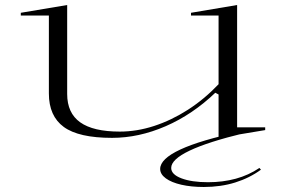

<svg xmlns="http://www.w3.org/2000/svg" viewBox="-20 -535 1123 766"><path d="M427 15Q294 15 234.5 -28.5Q175 -72 175 -162V-473H63V-484L248 -515V-160Q248 -84 300 -47Q352 -10 458 -10Q526 -10 595 -32.5Q664 -55 729.5 -97Q795 -139 852 -199V-473H742V-484L926 -515V-27H1038V-16L852 15V-158L839 -165Q748 -78 641 -31.5Q534 15 427 15ZM955 -4Q810 31 736.5 66Q663 101 663 135Q663 161 704 176.5Q745 192 810 192Q869 192 920.5 178Q972 164 1015 135L1021 142Q976 175 918.5 193Q861 211 793 211Q743 211 703.5 202Q664 193 641.5 176.5Q619 160 619 139Q619 99 699.5 61.5Q780 24 941 -10Z"/></svg>

Font: Kalnia Expanded ExtraLight
Style: Regular
Weight: 250
Width: 7
Designer: Frida Medrano
Foundry: Frida Medrano
Version: Version 1.105